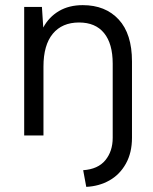

<svg xmlns="http://www.w3.org/2000/svg" viewBox="-20 -527 597 747"><path d="M74.1 -500H143.1L148.3 -420Q170.5 -461.1 209.6 -484.1Q248.6 -507 302 -507Q390.2 -507 441.8 -451.1Q493.5 -395.2 493.5 -288V9.1Q493.5 67.3 469.7 109.8Q446 152.3 405.7 175Q365.3 197.7 315.6 200L303.6 135.2Q361.4 131.2 389.9 96.3Q418.5 61.4 418.5 9.1V-279.3Q418.5 -357.1 384.9 -398.3Q351.4 -439.5 287.5 -439.5Q221.7 -439.5 185.4 -395.7Q149.1 -351.8 149.1 -267.9V0H74.1Z"/></svg>

Font: AF Albert Sans Medium
Style: Regular
Weight: 500
Designer: Andreas Rasmussen
Foundry: a.Foundry
Version: Version 1.300;Glyphs 3.2 (3231)